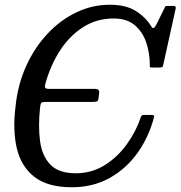

<svg xmlns="http://www.w3.org/2000/svg" viewBox="-20 -780 762 810"><path d="M45.5 -330Q54.5 -422 90 -500.5Q125.5 -579 180 -637.2Q234.5 -695.5 302 -727.8Q369.5 -760 443 -760Q511.5 -760 553.2 -733.5Q595 -707 618 -669Q623 -660 628 -661.8Q633 -663.5 640 -677L674 -746Q676.5 -751 677.5 -753Q678.5 -755 685.5 -755H712.5Q722.5 -755 721.5 -745.5L669 -508Q668 -500 664.8 -497.5Q661.5 -495 653 -495H622.5Q612.5 -495 612.2 -498.2Q612 -501.5 612 -509.5Q611.5 -558 596.5 -602Q581.5 -646 548.2 -674Q515 -702 459 -702Q388.5 -702 331.8 -666.2Q275 -630.5 234.5 -568.8Q194 -507 172 -429Q168 -416 170.5 -410.5Q173 -405 188.5 -405H380.5Q400 -405 398.5 -389L395.5 -364Q394.5 -356 390 -353Q385.5 -350 371 -350H172Q156.5 -350 153.5 -345.2Q150.5 -340.5 149 -326Q140.5 -246 149.2 -183.2Q158 -120.5 193.2 -84.8Q228.5 -49 299.5 -49Q367 -49 422 -83.5Q477 -118 516 -172.8Q555 -227.5 574.5 -287Q577.5 -295 585.5 -295H620.5Q632 -295 630.5 -288Q608.5 -203 560.5 -135.5Q512.5 -68 442.2 -29Q372 10 283 10Q181.5 10 125.2 -33.8Q69 -77.5 51 -154.2Q33 -231 45.5 -330Z"/></svg>

Font: Besley* Narrow
Style: Italic
Weight: 400
Width: 4
Italic angle: -13°
Designer: Owen Earl
Foundry: indestructible type*
Version: Version 3.000; ttfautohint (v1.8.3)